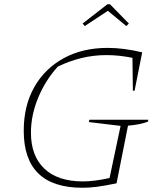

<svg xmlns="http://www.w3.org/2000/svg" viewBox="-20 -879 758 906"><path d="M369 7Q92 7 92 -262Q92 -380 141.5 -467.5Q191 -555 280 -604Q369 -653 488 -653Q564 -653 651 -632L615 -451H607L605 -606Q543 -619 482 -619Q421 -619 364 -605Q307 -591 253 -565Q194 -500 160 -417.5Q126 -335 126 -253Q126 -143 189.5 -83Q253 -23 371 -23Q425 -23 497 -39L549 -285L399 -303L402 -314H680L678 -305Q643 -291 584 -286L530 -14Q472 -2 436.5 2.5Q401 7 369 7ZM499 -859 588 -768 576 -756 489 -828 380 -756 370 -768 487 -859Z"/></svg>

Font: Piazzolla SC Thin
Style: Italic
Weight: 100
Italic angle: -11.3°
Designer: Juan Pablo del Peral
Foundry: Huerta Tipografica
Version: Version 1.330